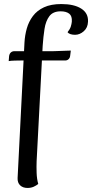

<svg xmlns="http://www.w3.org/2000/svg" viewBox="-20 -762 455 949"><path d="M116 167Q93 167 79.5 154Q66 141 67 118L101 -552Q103 -588 112.5 -621.5Q122 -655 142.5 -682.5Q163 -710 197.5 -726Q232 -742 283 -742Q346 -742 381.5 -719.5Q417 -697 415 -655Q414 -625 394 -607.5Q374 -590 351 -590Q339 -590 329 -593Q319 -596 314 -603Q326 -618 330 -631Q334 -644 335 -655Q337 -683 322 -694.5Q307 -706 280 -706Q242 -706 224 -682Q206 -658 200 -619Q194 -580 191 -536L161 35Q160 61 161 92Q162 123 169 147Q160 155 146.5 161Q133 167 116 167ZM23 -460 25 -485Q27 -497 34 -503Q41 -509 51 -509H242Q246 -509 258.5 -509.5Q271 -510 286 -510.5Q301 -511 313.5 -511.5Q326 -512 330 -512L327 -488Q326 -476 319 -469.5Q312 -463 302 -463H83Q73 -463 53 -462.5Q33 -462 23 -460Z"/></svg>

Font: Arima Medium
Style: Regular
Weight: 500
Designer: Joana Correia and Natanael Gama
Foundry: NDISCOVER
Version: Version 1.101;gftools[0.9.23]